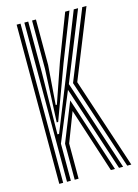

<svg xmlns="http://www.w3.org/2000/svg" viewBox="-121 -866 668 932"><g transform="rotate(-15 213.0 -400.0)"><path d="M96.8 0V-800H116.2V-547.5L111.5 -234.5H119.8L244.8 -546.8L345 -800H366.8L228.2 -455.8L378.8 0H358.2L216.8 -430L116.2 -186.5V0ZM135.5 0V-181.2L214 -377.5L337.8 0H317.2L211.8 -324.8L155 -177V0ZM58 0V-800H77.5V0ZM399.5 0 249 -455.2 387.8 -800H409L270 -454.2L420 0ZM123.2 -291.5 135.5 -558V-800H155V-571.2L140.2 -374.2H146.2L215 -573.5L302 -800H323.5L230 -561.8L130.5 -291.5Z"/></g></svg>

Font: Big Shoulders Inline Text Thin SemiBold
Style: Regular
Weight: 600
Version: Version 2.002